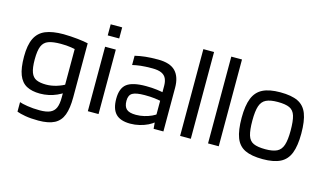

<svg xmlns="http://www.w3.org/2000/svg" viewBox="-94 -962 2404 1421"><g transform="rotate(15 1108.0 -251.5)"><path d="M102 138V65Q120 72 163 79Q206 86 258 86Q308 86 337 73Q366 60 378.5 31Q391 2 391 -48V-485H473V-71Q473 13 454 64Q435 115 390 138.5Q345 162 267 162Q209 162 167 154.5Q125 147 102 138ZM409 -156V-91Q384 -74 355 -61Q326 -48 293.5 -41Q261 -34 227 -34Q165 -34 124 -56Q83 -78 63 -129.5Q43 -181 43 -269Q43 -357 68 -408.5Q93 -460 146 -482Q199 -504 283 -504Q311 -504 339 -502Q367 -500 392.5 -497.5Q418 -495 439 -491.5Q460 -488 473 -485L415 -413Q396 -419 361.5 -424.5Q327 -430 283 -430Q223 -430 188.5 -417.5Q154 -405 139.5 -370.5Q125 -336 125 -269Q125 -204 138 -169.5Q151 -135 179.5 -122.5Q208 -110 254 -110Q293 -110 334 -122.5Q375 -135 409 -156Z M604 0V-494H686V0ZM601 -580V-665H689V-580Z M783 -144Q783 -225 826.5 -258Q870 -291 972 -291Q1019 -291 1056.5 -286Q1094 -281 1115 -276V-211Q1090 -216 1057.5 -220Q1025 -224 981 -224Q914 -224 887 -208Q860 -192 860 -149Q860 -105 881.5 -85.5Q903 -66 954 -66Q986 -66 1017 -73.5Q1048 -81 1073 -92.5Q1098 -104 1111 -116V-54Q1093 -37 1064.5 -23Q1036 -9 1001 -0.5Q966 8 930 8Q854 8 818.5 -29Q783 -66 783 -144ZM1108 0 1104 -46H1101V-327Q1101 -360 1090.5 -383Q1080 -406 1054.5 -418Q1029 -430 983 -430Q929 -430 895 -426Q861 -422 832 -415V-486Q870 -495 910.5 -499.5Q951 -504 1008 -504Q1100 -504 1141.5 -461Q1183 -418 1183 -334V0Z M1393 0H1311V-665H1393Z M1607 0H1525V-665H1607Z M1945 8Q1859 8 1809 -16Q1759 -40 1737.5 -96Q1716 -152 1716 -248Q1716 -342 1738.5 -398Q1761 -454 1811 -479Q1861 -504 1945 -504Q2031 -504 2080.5 -480Q2130 -456 2151.5 -400.5Q2173 -345 2173 -248Q2173 -155 2151 -98.5Q2129 -42 2079 -17Q2029 8 1945 8ZM1945 -68Q2002 -68 2033.5 -83.5Q2065 -99 2078 -138.5Q2091 -178 2091 -249Q2091 -323 2079 -362Q2067 -401 2035.5 -415.5Q2004 -430 1945 -430Q1888 -430 1856 -414.5Q1824 -399 1811 -360Q1798 -321 1798 -249Q1798 -176 1810 -136.5Q1822 -97 1854 -82.5Q1886 -68 1945 -68Z"/></g></svg>

Font: Blinker
Style: Regular
Weight: 400
Designer: Juergen Huber
Foundry: supertype
Version: 1.017